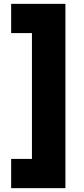

<svg xmlns="http://www.w3.org/2000/svg" viewBox="-20 -796 438 998"><path d="M38 182V30H146V-624H38V-776H320V182Z"/></svg>

Font: Sora-SIA ExtraBold
Style: Regular
Weight: 800
Designer: Jonathan Barnbrook, Julián Moncada
Foundry: Barnbrook Fonts
Version: Version 2.000